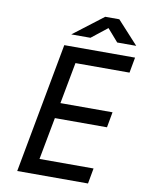

<svg xmlns="http://www.w3.org/2000/svg" viewBox="-100 -1004 812 1074"><g transform="rotate(10 306.5 -467.5)"><path d="M211 -739H613L597 -651H290L246 -416H542L526 -328H230L185 -88H492L476 0H74ZM409 -935H489L608 -805H500L438 -876L348 -805H239Z"/></g></svg>

Font: Involve Medium Oblique
Style: Italic
Weight: 500
Italic angle: -10.5°
Designer: Stefan Peev
Foundry: Context Ltd.
Version: Version 1.001